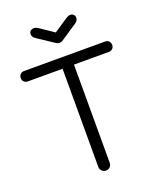

<svg xmlns="http://www.w3.org/2000/svg" viewBox="-180 -1126 1015 1233"><g transform="rotate(-20 327.5 -509.5)"><path d="M327 0Q311 0 299.5 -11.5Q288 -23 288 -39V-781H366V-39Q366 -23 355 -11.5Q344 0 327 0ZM51 -710Q35 -710 25 -720Q15 -730 15 -745Q15 -761 25 -771Q35 -781 51 -781H604Q620 -781 630 -771Q640 -761 640 -745Q640 -730 630 -720Q620 -710 604 -710ZM327 -873Q314 -873 308 -878L190 -956Q171 -969 171 -989Q171 -1008 190 -1016Q209 -1024 234 -1007L327 -944L420 -1006Q448 -1025 465.5 -1016Q483 -1007 483 -989Q483 -969 464 -956L347 -878Q340 -873 327 -873Z"/></g></svg>

Font: Comfortaa
Style: Regular
Weight: 400
Designer: Johan Aakerlund
Foundry: Johan Aakerlund
Version: Version 3.104; ttfautohint (v1.8.1.43-b0c9)